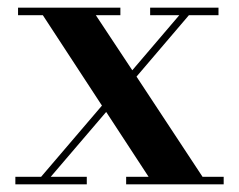

<svg xmlns="http://www.w3.org/2000/svg" viewBox="-20 -480 622 500"><path d="M20 0V-19.5H87L245.5 -205L91.5 -440.5H27V-460H293.5V-440.5H229.5L324.5 -297L447 -440.5H371V-460H549V-440.5H472L335.5 -280.5L507.5 -19.5H562.5V0H308.5V-19.5H367L256.5 -188.5L112 -19.5H206V0Z"/></svg>

Font: Bodoni Moda SemiBold
Style: Regular
Weight: 600
Designer: Owen Earl
Foundry: indestructible type
Version: Version 2.005; ttfautohint (v1.8.4.7-5d5b)